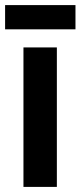

<svg xmlns="http://www.w3.org/2000/svg" viewBox="-36 -733 316 753"><path d="M187 0H56V-547H187ZM260 -713V-618H-16V-713Z"/></svg>

Font: Noto Sans Khmer UI ExtraCondensed
Style: Bold
Weight: 700
Width: 2
Designer: Danh Hong and the Monotype Design Team
Foundry: Monotype Imaging Inc.
Version: Version 2.002; ttfautohint (v1.8.4.7-5d5b)